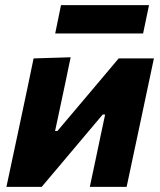

<svg xmlns="http://www.w3.org/2000/svg" viewBox="-20 -726 623 746"><path d="M5 0Q16.5 -53.5 27 -103.5Q37.5 -153.5 51 -216L61.5 -265.5Q77 -340 88.5 -393Q99.5 -445.5 110.5 -499L254.5 -503.5Q244.5 -455.5 235 -409.5Q225 -363.5 211.5 -299L194 -217H203L309.5 -343Q341 -380.5 374.5 -420Q408 -459.5 441 -499H578Q566.5 -445 555.5 -393Q544.5 -341 528.5 -265.5L518 -216Q504.5 -153.5 494 -103.5Q483.5 -53 472 0H329Q339.5 -50.5 349.5 -96.5Q359 -142 371 -199L388.5 -281H379L277 -160Q243.5 -120.5 209.8 -80.2Q176 -40 142 0ZM194.5 -596 217 -706H559L536 -596Z"/></svg>

Font: Heraclito
Style: Bold Italic
Weight: 700
Italic angle: -12°
Designer: Kostas Bartsokas (font) & Cristiano Sobral (main changes)
Foundry: Kostas Bartsokas (font) & Cristiano Sobral (main changes)
Version: Version 1.00;July 8, 2020;FontCreator 13.0.0.2655 64-bit